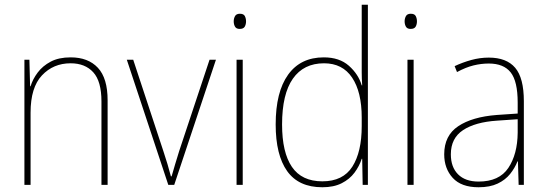

<svg xmlns="http://www.w3.org/2000/svg" viewBox="-20 -780 2308 810"><path d="M278 -538Q352 -538 393 -494Q434 -450 434 -357V0H408V-352Q408 -437 373.5 -475Q339 -513 278 -513Q205 -513 157 -462Q109 -411 109 -305V0H83V-528H104L107 -416H109Q118 -446 139 -474Q160 -502 194 -520Q228 -538 278 -538Z M690 0 515 -528H542L669 -143Q679 -113 686.5 -88Q694 -63 701 -36H704Q712 -63 719 -87.5Q726 -112 736 -143L864 -528H891L715 0Z M992 -722Q1008 -722 1013 -712Q1018 -702 1018 -690Q1018 -677 1012.5 -667.5Q1007 -658 991 -658Q977 -658 971.5 -667.5Q966 -677 966 -690Q966 -702 971.5 -712Q977 -722 992 -722ZM1004 -528V0H978V-528Z M1340 10Q1240 10 1191.5 -58Q1143 -126 1143 -255Q1143 -392 1195.5 -465Q1248 -538 1346 -538Q1412 -538 1452 -502.5Q1492 -467 1506 -420H1508Q1506 -448 1506 -474Q1506 -500 1506 -526V-760H1532V0H1510L1508 -110H1506Q1496 -79 1475.5 -51.5Q1455 -24 1421.5 -7Q1388 10 1340 10ZM1340 -15Q1427 -15 1466.5 -77Q1506 -139 1506 -248V-284Q1506 -392 1465.5 -452.5Q1425 -513 1347 -513Q1261 -513 1215.5 -448Q1170 -383 1170 -255Q1170 -137 1211.5 -76Q1253 -15 1340 -15Z M1713 -722Q1729 -722 1734 -712Q1739 -702 1739 -690Q1739 -677 1733.5 -667.5Q1728 -658 1712 -658Q1698 -658 1692.5 -667.5Q1687 -677 1687 -690Q1687 -702 1692.5 -712Q1698 -722 1713 -722ZM1725 -528V0H1699V-528Z M2042 -537Q2117 -537 2153.5 -494Q2190 -451 2190 -353V0H2168L2165 -99H2163Q2152 -71 2132 -46Q2112 -21 2079.5 -5.5Q2047 10 1999 10Q1926 10 1890 -29.5Q1854 -69 1854 -129Q1854 -208 1913 -247.5Q1972 -287 2076 -295L2164 -301V-347Q2164 -437 2134.5 -474.5Q2105 -512 2042 -512Q2010 -512 1977.5 -504Q1945 -496 1908 -476L1898 -501Q1932 -517 1968.5 -527Q2005 -537 2042 -537ZM2077 -271Q1985 -265 1933.5 -231Q1882 -197 1882 -129Q1882 -75 1912.5 -44.5Q1943 -14 1999 -14Q2086 -14 2124.5 -71.5Q2163 -129 2164 -220V-277Z"/></svg>

Font: Noto Sans SemiCondensed Thin
Style: Regular
Weight: 100
Width: 4
Designer: Monotype Design Team
Foundry: Monotype Imaging Inc.
Version: Version 2.013; ttfautohint (v1.8.4.7-5d5b)